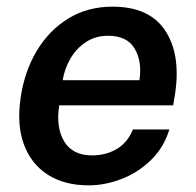

<svg xmlns="http://www.w3.org/2000/svg" viewBox="-20 -547 588 577"><path d="M246 10Q174 10 124 -21.8Q74 -53.5 52 -112.5Q30 -171.5 42 -253Q53.5 -332.5 90.5 -394.2Q127.5 -456 185.5 -491.5Q243.5 -527 318 -527Q428.5 -527 476 -455.8Q523.5 -384.5 506.5 -267.5L500.5 -230.5H158Q147.5 -164.5 172.8 -122.2Q198 -80 257 -80Q298 -80 330.8 -99.2Q363.5 -118.5 379.5 -158H489Q472.5 -104 434.2 -66.5Q396 -29 346.2 -9.5Q296.5 10 246 10ZM168.5 -306H399Q407.5 -362 384.8 -400.8Q362 -439.5 304.5 -439.5Q266.5 -439.5 237.5 -420Q208.5 -400.5 191 -369.8Q173.5 -339 168.5 -306Z"/></svg>

Font: Public Sans SemiBold
Style: Italic
Weight: 600
Italic angle: -8°
Designer: The Public Sans project authors (U.S. Web Design System). Libre Franklin designed by Pablo Impallari and Rodrigo Fuenzal
Version: Version 1.007; ttfautohint (v1.8.1) -l 8 -r 50 -G 200 -x 14 